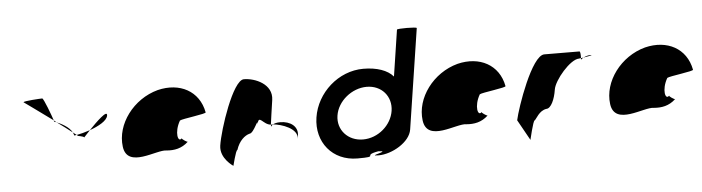

<svg xmlns="http://www.w3.org/2000/svg" viewBox="-48 -1000 4459 1219"><g transform="rotate(-5 2181.5 -391.0)"><path d="M106 -532C106 -532 200 -465 287 -401C277 -432 235 -546 226 -546C216 -546 104 -540 106 -532ZM287 -401C288 -397 288 -394 288 -393C288 -393 295 -391 304 -387C298 -391 293 -397 287 -401ZM304 -387C343 -359 378 -332 401 -314C382 -351 330 -376 304 -387ZM401 -314C404 -308 407 -301 408 -294C413 -294 418 -295 424 -296C419 -300 411 -306 401 -314ZM424 -296C428 -292 432 -290 431 -290C421 -290 471 -284 470 -276C470 -276 487 -295 510 -319C478 -308 447 -300 424 -296ZM510 -319C566 -339 622 -369 627 -402C633 -442 559 -370 510 -319Z M709 -196C728 -52 922 -160 984 -148C1033 -144 1080 -152 1122 -191C1114 -193 1084 -212 1087 -217C1061 -188 1043 -257 1085 -330C1099 -340 1260 -358 1252 -368C1226 -506 1103 -570 961 -535C804 -493 690 -341 709 -196ZM1087 -217C1087 -217 1087 -218 1087 -218C1087 -218 1087 -217 1087 -217ZM1123 -192 1122 -191C1124 -191 1124 -191 1123 -190Z M1326 -149C1314 -68 1398 -14 1398 -14C1397 -6 1421 -112 1432 -112C1451 -171 1488 -200 1517 -208C1547 -208 1582 -314 1574 -261C1585 -331 1609 -256 1658 -254C1662 -281 1670 -346 1680 -409C1695 -510 1582 -556 1512 -556C1442 -556 1341 -250 1326 -149ZM1658 -254C1658 -246 1658 -242 1659 -241C1658 -237 1659 -246 1671 -254ZM1671 -254C1725 -250 1830 -215 1820 -149L1823 -170C1832 -228 1782 -264 1718 -264C1694 -264 1680 -259 1671 -254Z M1950 -274C1926 -118 2028 8 2187 8C2337 8 2210 -6 2323 -26C2411 -23 2238 0 2323 0C2408 0 2524 -66 2536 -146L2634 -784C2635 -792 2509 -792 2508 -785L2463 -490C2427 -532 2359 -556 2273 -556C2114 -556 1974 -430 1950 -274ZM2084 -274C2098 -366 2190 -440 2284 -440C2379 -440 2443 -366 2429 -274C2415 -184 2330 -109 2233 -109C2137 -109 2070 -184 2084 -274Z M2620 -196C2639 -52 2833 -160 2895 -148C2944 -144 2991 -152 3033 -191C3025 -193 2995 -212 2998 -217C2972 -188 2954 -257 2996 -330C3010 -340 3171 -358 3163 -368C3137 -506 3014 -570 2872 -535C2715 -493 2601 -341 2620 -196ZM2998 -217C2998 -217 2998 -218 2998 -218C2998 -218 2998 -217 2998 -217ZM3034 -192 3033 -191C3035 -191 3035 -191 3034 -190Z M3218 -145 3291 -14C3290 -6 3318 -135 3329 -135C3340 -142 3362 -194 3409 -201C3439 -201 3464 -258 3473 -318C3482 -378 3587 -501 3643 -501C3643 -501 3648 -502 3656 -503C3657 -520 3656 -546 3650 -546C3650 -546 3508 -547 3426 -547C3346 -547 3235 -225 3218 -145ZM3656 -503C3656 -498 3655 -494 3655 -491C3655 -494 3662 -500 3672 -505C3666 -504 3661 -504 3656 -503ZM3672 -505C3703 -510 3743 -517 3716 -517C3700 -517 3684 -511 3672 -505Z M3815 -196C3834 -52 4028 -160 4090 -148C4139 -144 4186 -152 4228 -191C4220 -193 4190 -212 4193 -217C4167 -188 4149 -257 4191 -330C4205 -340 4366 -358 4358 -368C4332 -506 4209 -570 4067 -535C3910 -493 3796 -341 3815 -196ZM4193 -217C4193 -217 4193 -218 4193 -218C4193 -218 4193 -217 4193 -217ZM4229 -192 4228 -191C4230 -191 4230 -191 4229 -190Z"/></g></svg>

Font: Ampere
Style: SCIta
Weight: 400
Version: Version 1